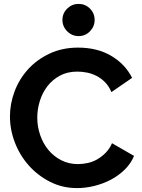

<svg xmlns="http://www.w3.org/2000/svg" viewBox="-20 -958 726 984"><path d="M31 -361Q31 -426 54.5 -489Q78 -552 123 -602Q168 -652 233.5 -683Q299 -714 380 -714Q479 -714 550.5 -671.5Q622 -629 657 -559L551 -486Q538 -517 518 -537Q498 -557 474.5 -569Q451 -581 426 -586Q401 -591 376 -591Q325 -591 286.5 -570Q248 -549 222.5 -515.5Q197 -482 184 -440Q171 -398 171 -355Q171 -309 186 -265.5Q201 -222 228.5 -189Q256 -156 294.5 -136.5Q333 -117 379 -117Q403 -117 429 -122.5Q455 -128 478.5 -141.5Q502 -155 522 -175.5Q542 -196 554 -224L667 -159Q651 -120 619.5 -89Q588 -58 548 -37Q508 -16 463 -5Q418 6 375 6Q300 6 237 -26Q174 -58 128 -109.5Q82 -161 56.5 -227Q31 -293 31 -361ZM300 -856Q300 -890 324.5 -914Q349 -938 383 -938Q417 -938 441 -914Q465 -890 465 -856Q465 -822 441 -797.5Q417 -773 383 -773Q349 -773 324.5 -797.5Q300 -822 300 -856Z"/></svg>

Font: Rising Sun
Style: Bold
Weight: 700
Designer: Matt McInerney, Pablo Impallari, Rodrigo Fuenzalida (Raleway font), Stephen Hutchings (Greek), Cristiano Sobral (main ch
Foundry: The Rising Sun Project Authors
Version: Version 4.327; ttfautohint (v1.8.4.7-5d5b-dirty)